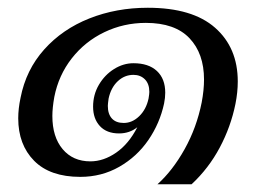

<svg xmlns="http://www.w3.org/2000/svg" viewBox="-20 -446 664 495"><path d="M500 -182Q506 -214 506 -241Q506 -308 468.5 -347.5Q431 -387 356 -387Q299 -387 249 -363Q199 -339 165 -295.5Q131 -252 120 -196Q115 -168 115 -147Q115 -93 141.5 -61.5Q168 -30 213 -30Q247 -30 279.5 -52.5Q312 -75 334 -118Q314 -102 287 -102Q255 -102 237.5 -121Q220 -140 220 -171Q220 -202 235 -227.5Q250 -253 274 -268Q298 -283 324 -283Q363 -283 384.5 -263Q406 -243 406 -207Q406 -194 403 -179Q392 -128 362.5 -85Q333 -42 287.5 -16Q242 10 187 10Q109 10 68 -31.5Q27 -73 27 -141Q27 -166 33 -194Q47 -266 94 -318.5Q141 -371 210.5 -398.5Q280 -426 361 -426Q476 -426 534.5 -374.5Q593 -323 593 -236Q593 -208 587 -178Q575 -119 546.5 -65.5Q518 -12 474 29H386Q425 -6 456 -61.5Q487 -117 500 -182ZM363 -192Q365 -204 365 -209Q365 -230 353.5 -241.5Q342 -253 324 -253Q301 -253 283.5 -236.5Q266 -220 260 -192Q258 -178 258 -173Q258 -152 268.5 -140.5Q279 -129 299 -129Q321 -129 339 -146.5Q357 -164 363 -192Z"/></svg>

Font: Taviraj
Style: Italic
Weight: 400
Italic angle: -12°
Designer: Katatrad Team
Foundry: CadsonDemak
Version: Version 1.001